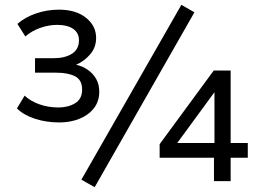

<svg xmlns="http://www.w3.org/2000/svg" viewBox="-20 -750 1094 795"><path d="M226 -243Q172 -243 125.5 -258Q79 -273 50 -301L82 -354Q105 -332 142 -318.5Q179 -305 222 -305Q262 -305 291 -322.5Q320 -340 320 -379Q320 -419 291 -434Q262 -449 214 -449H125V-509H202Q249 -509 278 -527.5Q307 -546 307 -583Q307 -614 283 -630.5Q259 -647 217 -647Q182 -647 146.5 -634.5Q111 -622 85 -599L52 -651Q84 -679 129.5 -694.5Q175 -710 224 -710Q294 -710 336 -676.5Q378 -643 378 -593Q378 -553 352.5 -524Q327 -495 295 -482Q322 -476 343.5 -461Q365 -446 378 -423.5Q391 -401 391 -370Q391 -330 368.5 -301.5Q346 -273 308.5 -258Q271 -243 226 -243ZM372 25 317 -6 731 -730 785 -699ZM866 0V-97H641V-153L865 -458H935V-158H1006V-97H935V0ZM868 -158V-371H870L700 -139L697 -158Z"/></svg>

Font: Nunito Sans 8pt
Style: Regular
Weight: 400
Version: Version 3.101;gftools[0.9.27]